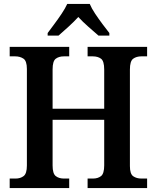

<svg xmlns="http://www.w3.org/2000/svg" viewBox="-20 -951 793 971"><path d="M29 0V-48H59Q83 -48 99.5 -60.5Q116 -73 116 -114V-602Q116 -643 98.5 -654.5Q81 -666 57 -666H29V-714H330V-666H303Q278 -666 262 -654Q246 -642 246 -600V-401H507V-599Q507 -642 491 -654Q475 -666 449 -666H423V-714H724V-666H695Q670 -666 653.5 -654Q637 -642 637 -599V-111Q637 -71 654 -59.5Q671 -48 695 -48H724V0H423V-48H450Q475 -48 491 -60.5Q507 -73 507 -115V-345H246V-114Q246 -73 262 -60.5Q278 -48 303 -48H330V0ZM221 -784Q235 -803 254.5 -829Q274 -855 292 -882Q310 -909 320 -931H434Q443 -909 461 -882Q479 -855 498.5 -829Q518 -803 533 -784V-771H478Q456 -790 426.5 -816Q397 -842 376 -865Q355 -842 326.5 -816Q298 -790 276 -771H221Z"/></svg>

Font: Noto Serif SemiCondensed SemiBold
Style: Regular
Weight: 600
Width: 4
Designer: Monotype Design Team
Foundry: Monotype Imaging Inc.
Version: Version 2.013; ttfautohint (v1.8.4.7-5d5b)